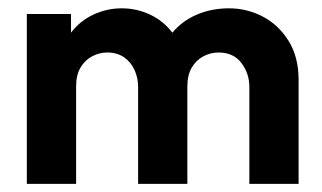

<svg xmlns="http://www.w3.org/2000/svg" viewBox="-20 -451 790 471"><path d="M45.8 0V-416.7H154.2V-370.8Q176.4 -400 209.4 -415.3Q242.4 -430.6 278.5 -430.6Q315.3 -430.6 347.9 -415.3Q380.6 -400 402.8 -370.8Q427.1 -400 463.2 -415.3Q499.3 -430.6 541.7 -430.6Q586.1 -430.6 625 -410.1Q663.9 -389.6 688.2 -350.3Q712.5 -311.1 712.5 -254.9V0H591.7V-237.5Q591.7 -270.8 572.2 -296.5Q552.8 -322.2 516 -322.2Q496.5 -322.2 478.8 -312.8Q461.1 -303.5 450.3 -285.1Q439.6 -266.7 439.6 -238.9V0H318.8V-237.5Q318.8 -259.7 310.1 -279.2Q301.4 -298.6 284.4 -310.4Q267.4 -322.2 243.1 -322.2Q223.6 -322.2 205.9 -312.8Q188.2 -303.5 177.4 -285.1Q166.7 -266.7 166.7 -238.9V0Z"/></svg>

Font: Afacad Flux
Style: Regular
Weight: 400
Designer: Kristian Moeller
Foundry: Dicotype
Version: Version 1.100